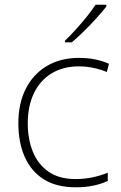

<svg xmlns="http://www.w3.org/2000/svg" viewBox="-20 -879 514 816"><path d="M302 -83Q220 -83 166 -117Q112 -151 85 -212.5Q58 -274 58 -355Q58 -439 89.5 -501.5Q121 -564 179 -598.5Q237 -633 316 -633Q353 -633 384.5 -626.5Q416 -620 443 -608L434 -573Q405 -585 374.5 -591Q344 -597 316 -597Q248 -597 199 -567Q150 -537 124 -482.5Q98 -428 98 -355Q98 -288 119.5 -234.5Q141 -181 186 -149.5Q231 -118 301 -118Q339 -118 374 -125.5Q409 -133 438 -145V-110Q413 -98 378.5 -90.5Q344 -83 302 -83ZM432 -851Q415 -830 390.5 -802.5Q366 -775 338 -747.5Q310 -720 285 -699H256V-706Q277 -726 302 -753.5Q327 -781 349.5 -809Q372 -837 386 -859H432Z"/></svg>

Font: Noto Sans Kannada UI ExtraLight
Style: Regular
Weight: 200
Designer: Jelle Bosma - Monotype Design Team
Foundry: Monotype Imaging Inc.
Version: Version 2.005; ttfautohint (v1.8.4.7-5d5b)